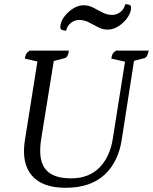

<svg xmlns="http://www.w3.org/2000/svg" viewBox="-20 -882 728 914"><path d="M293 12Q181 12 131.5 -46.5Q82 -105 98 -211L160 -601L173 -586L98 -603Q100 -617 105 -625.5Q110 -634 121 -641H308Q306 -625 301 -616Q296 -607 288 -605L218 -587L238 -604L176 -220Q169 -176 172.5 -141Q176 -106 192.5 -82Q209 -58 240 -45.5Q271 -33 319 -33Q364 -33 398.5 -47.5Q433 -62 457 -88Q481 -114 496 -148Q511 -182 517 -222L578 -607L581 -587L510 -603Q512 -618 516.5 -626Q521 -634 532 -641H688Q685 -626 680 -616.5Q675 -607 667 -605L609 -590L621 -612L559 -214Q551 -163 530.5 -121.5Q510 -80 477.5 -50Q445 -20 399 -4Q353 12 293 12ZM295 -736Q282 -736 274.5 -740Q267 -744 267 -751Q267 -776 284 -800Q301 -824 326.5 -840.5Q352 -857 378 -857Q402 -857 424 -845.5Q446 -834 468 -822.5Q490 -811 514 -811Q536 -811 554 -825.5Q572 -840 576 -862Q589 -862 596.5 -858.5Q604 -855 604 -847Q604 -823 587 -798.5Q570 -774 544.5 -757.5Q519 -741 493 -741Q469 -741 447 -752.5Q425 -764 403 -775.5Q381 -787 357 -787Q335 -787 317 -772.5Q299 -758 295 -736Z"/></svg>

Font: Petrona
Style: Italic
Weight: 400
Italic angle: -9°
Designer: Ringo R. Seeber
Foundry: Ringo R. Seeber
Version: Version 2.001; ttfautohint (v1.8.3)